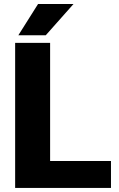

<svg xmlns="http://www.w3.org/2000/svg" viewBox="-20 -921 582 941"><path d="M225.6 -131.8V-710.9H54.2V0H523.9V-131.8ZM204.1 -748 340.3 -901.4H166.5L69.8 -748Z"/></svg>

Font: Vazirmatn Black
Style: Regular
Weight: 900
Designer: Saber Rastikerdar
Foundry: Saber Rastikerdar
Version: Version 33.003